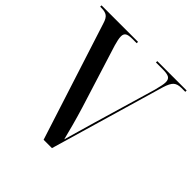

<svg xmlns="http://www.w3.org/2000/svg" viewBox="-188 -861 1008 1008"><g transform="rotate(45 316.0 -357.0)"><path d="M74 -653Q65 -684 50.5 -694Q36 -704 11 -704H0V-714H271V-704H238Q210 -704 198.5 -696.5Q187 -689 187 -671Q187 -660 190 -645.5Q193 -631 198 -614L308 -263Q323 -214 336.5 -164.5Q350 -115 359 -78Q370 -118 382.5 -160Q395 -202 409 -252L511 -599Q517 -623 520.5 -639Q524 -655 524 -667Q524 -688 511 -696Q498 -704 464 -704H414V-714H632V-704H603Q574 -704 559 -690.5Q544 -677 532 -638L346 0H284Z"/></g></svg>

Font: Noto Serif Display SemiCondensed Medium
Style: Regular
Weight: 500
Width: 4
Designer: Monotype Design Team
Foundry: Monotype Imaging Inc.
Version: Version 2.009